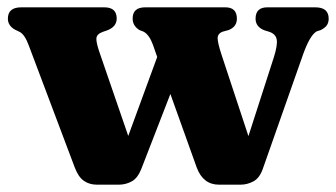

<svg xmlns="http://www.w3.org/2000/svg" viewBox="-20 -498 917 524"><path d="M304.5 6H244.5Q223.5 6 208.5 -4.8Q193.5 -15.5 184 -41L58.5 -374Q47.5 -404 33.5 -411L20 -417.5Q1.5 -428.5 1.5 -447Q1.5 -478 38 -478H264.5Q298.5 -478 298.5 -447.5Q298.5 -425.5 273.5 -415.5L260.5 -411Q243.5 -405 243 -392.5Q242.5 -380 254 -348L330 -127L409 -342.5L397.5 -375.5Q387.5 -403 372 -411.5L360.5 -416Q342 -427.5 342 -447.5Q342 -478 376.5 -478H595Q626.5 -478 626.5 -447Q626.5 -425 604 -416L587.5 -411.5Q573.5 -406 574 -392.8Q574.5 -379.5 584.5 -349L658 -126.5L727 -340.5Q738 -375 735.2 -390Q732.5 -405 715.5 -411L701 -415.5Q677.5 -425 677.5 -447Q677.5 -478 709.5 -478H840.5Q877 -478 877 -447Q877 -437 872.5 -429.8Q868 -422.5 855.5 -416L844.5 -412.5Q826 -402.5 807 -349L697 -36.5Q688 -11.5 671.2 -2.8Q654.5 6 636.5 6H577.5Q534.5 6 517 -40.5L445 -241.5L365.5 -36.5Q355.5 -11.5 339.2 -2.8Q323 6 304.5 6Z"/></svg>

Font: Fraunces 9pt S050
Style: Bold
Weight: 700
Version: Version 1.000; ttfautohint (v1.8.3)